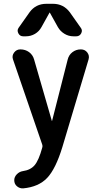

<svg xmlns="http://www.w3.org/2000/svg" viewBox="-20 -785 540 1032"><path d="M264.6 -764.6Q321.3 -764.6 355.5 -718.8L414.1 -635.7Q424.8 -622.1 416.5 -606Q408.2 -589.8 389.6 -589.8H375Q348.6 -589.8 326.2 -603.5Q303.7 -617.2 291 -639.6L248 -716.8Q248 -717.8 247.1 -717.8Q246.1 -717.8 246.1 -716.8L203.1 -639.6Q190.4 -616.2 168 -603Q145.5 -589.8 119.1 -589.8H104.5Q86.9 -589.8 78.6 -606Q70.3 -622.1 80.1 -635.7L138.7 -718.8Q171.9 -764.6 229.5 -764.6ZM207 -7.8 49.8 -465.8Q43 -485.4 55.7 -502.4Q68.4 -519.5 88.9 -519.5H89.8Q116.2 -519.5 136.2 -504.9Q156.2 -490.2 163.1 -465.8L258.8 -134.8H259.8L343.8 -464.8Q349.6 -489.3 369.1 -504.4Q388.7 -519.5 414.1 -519.5H415Q436.5 -519.5 449.2 -502.9Q461.9 -486.3 456.1 -465.8L315.4 4.9Q279.3 123 233.4 171.4Q187.5 219.7 104.5 227.5Q85.9 228.5 71.3 216.3Q56.6 204.1 56.6 183.6Q56.6 166 70.3 151.9Q84 137.7 102.5 134.8Q144.5 128.9 166.5 102.5Q188.5 76.2 207 8.8Q210 0 207 -7.8Z"/></svg>

Font: Rounded Mgen+ 2m medium
Style: Regular
Weight: 500
Designer: [Source Han Sans]
Ryoko NISHIZUKA  (kana & ideographs); Paul D. Hunt (Latin, Greek & Cyrillic); Wenlong ZHANG  (bopomofo
Version: Version 1.059.20150602